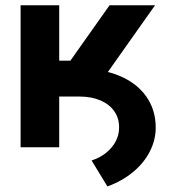

<svg xmlns="http://www.w3.org/2000/svg" viewBox="-20 -550 640 717"><path d="M127.6 -293.7H275.9Q361.9 -293.7 426.4 -266.7Q490.9 -239.6 526.2 -189.7Q561.5 -139.7 561.5 -73.4Q561.5 -27 539.3 16.1Q517.2 59.2 476.3 92.9Q435.5 126.5 381.1 146.3L322 49.3Q352.7 39.4 375.9 20.9Q399 2.4 411.9 -21.8Q424.7 -46 424.7 -72.8Q425.3 -107.9 407.1 -134.1Q388.9 -160.4 355.1 -175Q321.3 -189.5 275.9 -189.5H127.6ZM56.9 -530.3H201.1V-323.4H242.8L389.1 -530.3H559L318 -189.5H201.1V0H56.9Z"/></svg>

Font: WEMIX Pretendard Variable
Style: Regular
Weight: 400
Designer: Base glyphs from Inter by Rasmus Andersson; Hangeul glyphs from Noto Sans CJK(Source Han Sans) by Jang Soo-young and Kan
Foundry: Kil Hyung-jin
Version: Version 1.000;Glyphs 3.2 (3208)